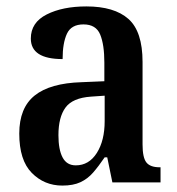

<svg xmlns="http://www.w3.org/2000/svg" viewBox="-20 -568 551 598"><path d="M174 10Q118 10 79 -29.5Q40 -69 40 -152Q40 -232 88 -270.5Q136 -309 234 -312L305 -315V-373Q305 -429 292 -460.5Q279 -492 240 -492Q202 -492 188.5 -463Q175 -434 175 -384Q76 -384 76 -448Q76 -498 125.5 -523Q175 -548 249 -548Q336 -548 380 -509Q424 -470 424 -375V-118Q424 -77 436 -62Q448 -47 477 -47H480V0H330L314 -78H306Q287 -50 270 -30.5Q253 -11 230.5 -0.5Q208 10 174 10ZM216 -53Q257 -53 281.5 -91.5Q306 -130 306 -191V-270L263 -267Q206 -263 184 -233Q162 -203 162 -147Q162 -102 175 -77.5Q188 -53 216 -53Z"/></svg>

Font: Noto Serif Lao Condensed SemiBold
Style: Regular
Weight: 600
Width: 3
Designer: Monotype Design Team
Foundry: Monotype Imaging Inc.
Version: Version 2.003; ttfautohint (v1.8.4.7-5d5b)